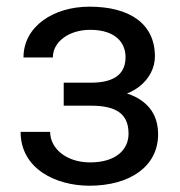

<svg xmlns="http://www.w3.org/2000/svg" viewBox="-20 -558 549 587"><path d="M174.8 -305.2V-234.9H257.8C335.4 -234.9 373 -210 373 -149.4C373 -100.1 334 -61.5 255.4 -61.5C182.1 -61.5 133.3 -104.5 133.3 -154.8H43C43 -41.5 151.4 9.8 253.4 9.8C377.4 9.8 463.4 -49.3 463.4 -147.5C463.4 -191.9 446.8 -226.1 414.1 -249.5C401.4 -258.8 386.2 -266.6 368.2 -272C382.3 -277.8 394.5 -284.7 404.8 -292.5C436 -316.4 453.6 -350.1 453.6 -385.7C453.6 -484.9 377.4 -537.6 253.4 -537.6C144.5 -537.6 51.8 -478 51.8 -382.3H141.6C141.6 -431.2 191.9 -466.8 255.4 -466.8C334 -466.8 363.8 -426.8 363.8 -383.3C363.8 -336.4 335.4 -305.2 257.8 -305.2Z"/></svg>

Font: Bert Sans
Style: Regular
Weight: 400
Designer: Christian Robertson (Google), Cristiano Sobral
Foundry: Google, Cristiano Sobral
Version: Version 3.101